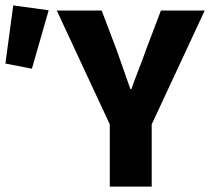

<svg xmlns="http://www.w3.org/2000/svg" viewBox="-32 -690 777 710"><path d="M374 0H529V-230L725 -651H563L508 -506C491 -457 472 -412 454 -361H450C432 -412 416 -457 399 -506L344 -651H178L374 -230ZM86 -436 148 -652 17 -670 -12 -455Z"/></svg>

Font: DAIFUKU Sans
Style: Bold
Weight: 700
Designer: Original font ‘Source Han Sans JP’ : Paul D. Hunt
Foundry: Daifuku
Version: Version 1.000